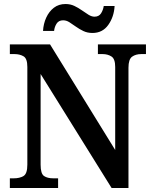

<svg xmlns="http://www.w3.org/2000/svg" viewBox="-20 -935 764 955"><path d="M29 0V-48H48Q78 -48 97 -59.5Q116 -71 116 -116V-602Q116 -644 97 -655Q78 -666 52 -666H29V-714H229L553 -189V-602Q553 -642 534.5 -654Q516 -666 490 -666H467V-714H706V-666H683Q655 -666 637 -653Q619 -640 619 -598V0H535L182 -567V-116Q182 -71 199 -59.5Q216 -48 245 -48H269V0ZM440 -771Q415 -771 395 -780.5Q375 -790 357.5 -802.5Q340 -815 325 -824.5Q310 -834 294 -834Q272 -834 261.5 -817.5Q251 -801 249 -781H194Q196 -817 210 -847.5Q224 -878 248 -896.5Q272 -915 306 -915Q330 -915 350 -905.5Q370 -896 387.5 -883.5Q405 -871 420.5 -861.5Q436 -852 450 -852Q472 -852 482.5 -868.5Q493 -885 496 -905H550Q547 -851 518.5 -811Q490 -771 440 -771Z"/></svg>

Font: Noto Serif Lao SemiCondensed SemiBold
Style: Regular
Weight: 600
Width: 4
Designer: Monotype Design Team
Foundry: Monotype Imaging Inc.
Version: Version 2.003; ttfautohint (v1.8.4.7-5d5b)